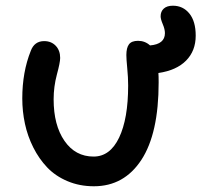

<svg xmlns="http://www.w3.org/2000/svg" viewBox="-20 -605 710 673"><path d="M309.1 47.9Q258.8 47.9 216.6 30Q174.3 12.2 145.5 -18.1Q116.7 -48.3 96.7 -88.1Q76.7 -127.9 67.4 -171.4Q58.1 -214.8 58.1 -259.8Q58.1 -352.5 87.9 -426.8Q100.6 -460.9 134.8 -460.9Q159.7 -460.9 175.3 -444.6Q190.9 -428.2 190.9 -401.9Q190.9 -386.2 179.4 -343.8Q168 -301.3 168 -256.8Q168 -166 206.1 -111.1Q244.1 -56.2 308.1 -56.2Q365.7 -56.2 397.5 -122.6Q429.2 -189 429.2 -305.2Q429.2 -333.5 426 -366Q422.9 -398.4 422.9 -412.1Q422.9 -437.5 432.1 -449.7Q441.4 -461.9 463.9 -461.9Q488.3 -461.9 505.9 -445.8Q558.1 -450.2 558.1 -488.8Q558.1 -502.4 550.5 -520.3Q543 -538.1 543 -547.9Q543 -564.9 554.2 -575Q565.4 -585 585.9 -585Q621.6 -585 643.8 -557.6Q666 -530.3 666 -480Q666 -426.8 632.3 -392.6Q598.6 -358.4 535.2 -349.1Q536.1 -339.4 536.1 -315.9Q536.1 -137.2 475.6 -44.7Q415 47.9 309.1 47.9Z"/></svg>

Font: Shantell Sans Bouncy
Style: Regular
Weight: 500
Designer: Stephen Nixon, Anya Danilova, Shantell Martin
Foundry: Arrow Type
Version: Version 1.006;[9816181b4]